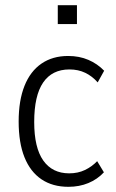

<svg xmlns="http://www.w3.org/2000/svg" viewBox="-20 -713 446 741"><path d="M244 8Q183 8 140 -21Q97 -50 74.5 -106Q52 -162 52 -244Q52 -325 74.5 -381.5Q97 -438 140 -467.5Q183 -497 243 -497Q286 -497 321 -482Q356 -467 382 -440L357 -395Q336 -419 309 -432Q282 -445 248 -445Q181 -445 146.5 -394.5Q112 -344 112 -242Q112 -143 147 -93.5Q182 -44 247 -44Q281 -44 308 -57Q335 -70 355 -91L381 -48Q356 -21 321 -6.5Q286 8 244 8ZM203 -620V-693H277V-620Z"/></svg>

Font: Nunito Sans 10pt Condensed Light
Style: Regular
Weight: 300
Width: 3
Designer: Vernon Adams
Foundry: Vernon Adams
Version: Version 3.101;gftools[0.9.27]